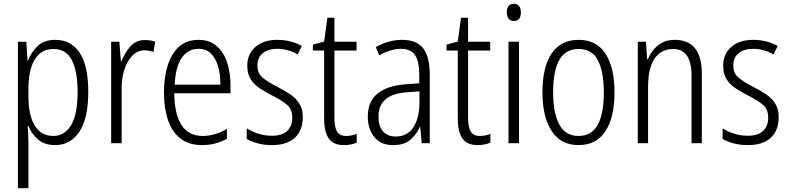

<svg xmlns="http://www.w3.org/2000/svg" viewBox="-20 -751 4140 1007"><path d="M270 -542Q353 -542 398 -474Q443 -406 443 -269Q443 -131 396.5 -60.5Q350 10 269 10Q213 10 179 -20Q145 -50 129 -90H125Q126 -72 127.5 -50.5Q129 -29 129 -8V236H74V-532H118L124 -434H127Q145 -480 179 -511Q213 -542 270 -542ZM261 -494Q195 -494 162 -438.5Q129 -383 129 -285V-249Q129 -146 162.5 -92Q196 -38 260 -38Q318 -38 352.5 -94Q387 -150 387 -269Q387 -378 356.5 -436Q326 -494 261 -494Z M741 -541Q754 -541 768 -539Q782 -537 794 -532L785 -479Q775 -482 763 -484.5Q751 -487 738 -487Q701 -487 673.5 -458.5Q646 -430 631.5 -383.5Q617 -337 618 -282V0H563V-532H606L614 -429H617Q633 -472 663 -506.5Q693 -541 741 -541Z M1021 -542Q1079 -542 1116.5 -509.5Q1154 -477 1171.5 -422.5Q1189 -368 1189 -303V-262H894Q895 -152 932 -95Q969 -38 1043 -38Q1107 -38 1170 -75V-23Q1141 -7 1109 1.5Q1077 10 1039 10Q971 10 927 -24Q883 -58 861.5 -120Q840 -182 840 -264Q840 -391 886 -466.5Q932 -542 1021 -542ZM1021 -495Q966 -495 933.5 -448Q901 -401 896 -307H1136Q1136 -359 1124 -402Q1112 -445 1086.5 -470Q1061 -495 1021 -495Z M1568 -136Q1568 -67 1526.5 -28.5Q1485 10 1407 10Q1364 10 1330.5 0.5Q1297 -9 1274 -22V-78Q1300 -61 1334.5 -50Q1369 -39 1406 -39Q1460 -39 1486.5 -64.5Q1513 -90 1513 -134Q1513 -177 1487 -200Q1461 -223 1408 -250Q1370 -269 1340.5 -289Q1311 -309 1294 -336.5Q1277 -364 1277 -407Q1277 -467 1319 -504.5Q1361 -542 1435 -542Q1471 -542 1503.5 -533.5Q1536 -525 1563 -510L1541 -465Q1519 -479 1491 -487Q1463 -495 1434 -495Q1386 -495 1358 -472Q1330 -449 1330 -408Q1330 -367 1356.5 -344.5Q1383 -322 1437 -294Q1475 -275 1504 -255Q1533 -235 1550.5 -207Q1568 -179 1568 -136Z M1796 -38Q1811 -38 1825.5 -41Q1840 -44 1851 -49V-3Q1838 3 1821 6.5Q1804 10 1784 10Q1729 10 1704.5 -24.5Q1680 -59 1680 -130V-486H1621V-517L1680 -533L1697 -658H1734V-532H1850V-486H1734V-133Q1734 -85 1747.5 -61.5Q1761 -38 1796 -38Z M2089 -542Q2165 -542 2199.5 -497.5Q2234 -453 2234 -359V0H2192L2184 -85H2182Q2163 -44 2131 -17Q2099 10 2042 10Q1976 10 1942.5 -33Q1909 -76 1909 -139Q1909 -219 1960.5 -260.5Q2012 -302 2108 -309L2179 -314V-355Q2179 -431 2156 -463Q2133 -495 2084 -495Q2031 -495 1969 -461L1951 -504Q1982 -522 2017 -532Q2052 -542 2089 -542ZM2114 -267Q1965 -257 1965 -140Q1965 -88 1989 -61.5Q2013 -35 2055 -35Q2117 -35 2148.5 -84Q2180 -133 2180 -216V-272Z M2497 -38Q2512 -38 2526.5 -41Q2541 -44 2552 -49V-3Q2539 3 2522 6.5Q2505 10 2485 10Q2430 10 2405.5 -24.5Q2381 -59 2381 -130V-486H2322V-517L2381 -533L2398 -658H2435V-532H2551V-486H2435V-133Q2435 -85 2448.5 -61.5Q2462 -38 2497 -38Z M2675 -731Q2694 -731 2703 -718.5Q2712 -706 2712 -686Q2712 -641 2675 -641Q2657 -641 2647.5 -653Q2638 -665 2638 -686Q2638 -706 2647 -718.5Q2656 -731 2675 -731ZM2702 -532V0H2647V-532Z M3203 -267Q3203 -136 3155.5 -63Q3108 10 3014 10Q2922 10 2873.5 -63.5Q2825 -137 2825 -267Q2825 -399 2873 -470.5Q2921 -542 3015 -542Q3109 -542 3156 -469Q3203 -396 3203 -267ZM2881 -267Q2881 -157 2913.5 -97.5Q2946 -38 3014 -38Q3083 -38 3115 -96.5Q3147 -155 3147 -267Q3147 -373 3116.5 -433.5Q3086 -494 3015 -494Q2945 -494 2913 -435.5Q2881 -377 2881 -267Z M3519 -542Q3588 -542 3624.5 -498.5Q3661 -455 3661 -363V0H3607V-353Q3607 -425 3582.5 -459.5Q3558 -494 3511 -494Q3448 -494 3413.5 -444.5Q3379 -395 3379 -294V0H3325V-532H3368L3374 -440H3378Q3394 -482 3429.5 -512Q3465 -542 3519 -542Z M4064 -136Q4064 -67 4022.5 -28.5Q3981 10 3903 10Q3860 10 3826.5 0.5Q3793 -9 3770 -22V-78Q3796 -61 3830.5 -50Q3865 -39 3902 -39Q3956 -39 3982.5 -64.5Q4009 -90 4009 -134Q4009 -177 3983 -200Q3957 -223 3904 -250Q3866 -269 3836.5 -289Q3807 -309 3790 -336.5Q3773 -364 3773 -407Q3773 -467 3815 -504.5Q3857 -542 3931 -542Q3967 -542 3999.5 -533.5Q4032 -525 4059 -510L4037 -465Q4015 -479 3987 -487Q3959 -495 3930 -495Q3882 -495 3854 -472Q3826 -449 3826 -408Q3826 -367 3852.5 -344.5Q3879 -322 3933 -294Q3971 -275 4000 -255Q4029 -235 4046.5 -207Q4064 -179 4064 -136Z"/></svg>

Font: Noto Sans Myanmar UI Condensed Light
Style: Regular
Weight: 300
Width: 3
Designer: Monotype Design Team
Foundry: Monotype Imaging Inc.
Version: Version 2.103; ttfautohint (v1.8.4.7-5d5b)